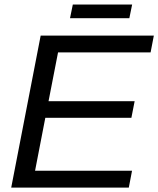

<svg xmlns="http://www.w3.org/2000/svg" viewBox="-20 -849 716 869"><path d="M577.6 -76.2 563 0H30.8L164.1 -688H676.3L661.6 -611.8H242.7L199.7 -391.1H589.4L574.7 -315.9H185.1L138.7 -76.2ZM578.1 -828.6 565.4 -766.6H296.9L309.6 -828.6Z"/></svg>

Font: Arimo
Style: Italic
Weight: 400
Italic angle: -12°
Designer: Steve Matteson
Foundry: Monotype Imaging Inc.
Version: Version 1.33